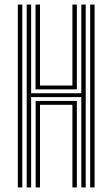

<svg xmlns="http://www.w3.org/2000/svg" viewBox="-20 -820 492 840"><path d="M96.8 0V-800H116.2V-412H335.8V-800H355V0H335.8V-395.2H116.2V0ZM136 0V-378.5H316.2V0H296.8V-361.5H155V0ZM58 0V-800H77.5V0ZM374.5 0V-800H393.8V0ZM135.5 -429V-800H155V-445.8H296.8V-800H316.2V-429Z"/></svg>

Font: Big Shoulders Inline Text Thin SemiBold
Style: Regular
Weight: 600
Version: Version 2.002